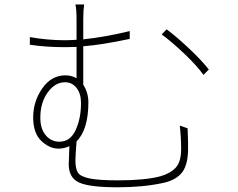

<svg xmlns="http://www.w3.org/2000/svg" viewBox="-20 -794 1040 839"><path d="M156.2 -279.3Q156.2 -230.5 180.2 -202.6Q204.1 -174.8 239.3 -174.8Q287.1 -174.8 310.5 -225.6Q334 -276.4 334 -343.8Q334 -384.8 314.5 -409.7Q294.9 -434.6 264.6 -434.6Q220.7 -434.6 188.5 -390.1Q156.2 -345.7 156.2 -279.3ZM765.6 -245.1 799.8 -233.4Q802.7 -165 801.8 -135.7Q799.8 -67.4 772 -36.1Q744.1 -4.9 690.4 5.9Q603.5 24.4 495.1 24.4Q370.1 24.4 325.2 3.4Q280.3 -17.6 280.3 -76.2Q280.3 -85 283.2 -155.3Q259.8 -144.5 235.4 -144.5Q196.3 -144.5 160.6 -178.2Q125 -211.9 125 -281.2Q125 -350.6 164.6 -407.7Q204.1 -464.8 266.6 -464.8Q292 -464.8 314.5 -452.1V-588.9Q305.7 -588.9 288.6 -588.4Q271.5 -587.9 263.7 -587.9Q178.7 -587.9 110.4 -598.6V-631.8Q188.5 -618.2 262.7 -618.2Q281.2 -618.2 314.5 -620.1V-710.9Q314.5 -752 309.6 -774.4H347.7Q343.8 -747.1 343.8 -710.9V-622.1Q438.5 -631.8 546.9 -658.2V-624Q422.9 -597.7 343.8 -591.8V-423.8Q366.2 -388.7 366.2 -346.7Q366.2 -228.5 314.5 -175.8Q309.6 -112.3 309.6 -92.8Q309.6 -55.7 320.8 -39.1Q332 -22.5 371.6 -14.2Q411.1 -5.9 496.1 -5.9Q613.3 -5.9 679.7 -23.4Q724.6 -36.1 748 -61.5Q771.5 -86.9 771.5 -142.6Q771.5 -193.4 765.6 -245.1ZM686.5 -643.6 708 -666Q750 -634.8 805.2 -583Q860.4 -531.2 892.6 -490.2L869.1 -466.8Q839.8 -507.8 784.7 -560.1Q729.5 -612.3 686.5 -643.6Z"/></svg>

Font: Gen Shin Gothic ExtraLight
Style: Regular
Weight: 100
Designer: [Source Han Sans]
Ryoko NISHIZUKA  (kana & ideographs); Paul D. Hunt (Latin, Greek & Cyrillic); Wenlong ZHANG  (bopomofo
Version: Version 1.002.20150607